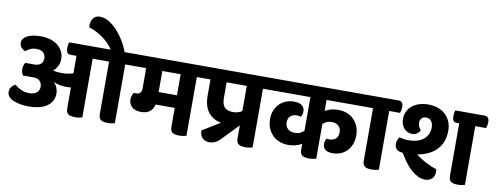

<svg xmlns="http://www.w3.org/2000/svg" viewBox="-70 -1261 4302 1661"><g transform="rotate(10 2081.0 -430.0)"><path d="M982 -514V2Q972 5 956.5 8Q941 11 921 11Q875 11 857.5 -4Q840 -19 840 -53V-514H696V2Q686 5 670.5 8Q655 11 635 11Q589 11 571.5 -4Q554 -19 554 -53V-237Q545 -235 535 -234.5Q525 -234 513 -234Q484 -234 454.5 -240Q425 -246 404 -256L402 -253Q419 -239 429.5 -214Q440 -189 440 -164Q440 -92 382.5 -51.5Q325 -11 219 -11Q186 -11 152.5 -16.5Q119 -22 91.5 -33Q64 -44 47 -62Q30 -80 30 -106Q30 -134 45.5 -152Q61 -170 79 -176Q101 -156 133.5 -140.5Q166 -125 205 -125Q248 -125 271.5 -144Q295 -163 295 -196Q295 -227 276 -246.5Q257 -266 222 -266H128Q121 -275 116.5 -289Q112 -303 112 -320Q112 -338 116.5 -352Q121 -366 128 -377H208Q244 -377 264 -394.5Q284 -412 284 -444Q284 -473 264.5 -493Q245 -513 201 -513Q174 -513 150 -502.5Q126 -492 110 -476Q87 -486 73 -503Q59 -520 59 -543Q59 -580 101.5 -603.5Q144 -627 221 -627Q267 -627 305 -615.5Q343 -604 370.5 -582.5Q398 -561 413.5 -530.5Q429 -500 429 -463Q429 -428 414 -400Q399 -372 377 -354Q392 -350 413 -347.5Q434 -345 453 -345Q504 -345 554 -360V-514H504Q481 -514 472 -527.5Q463 -541 463 -568Q463 -579 465.5 -594Q468 -609 472 -618H836Q818 -648 791.5 -673.5Q765 -699 735.5 -719.5Q706 -740 675.5 -754.5Q645 -769 620 -776Q619 -781 619 -785.5Q619 -790 619 -795Q619 -830 638 -856.5Q657 -883 698 -883Q735 -883 773.5 -860.5Q812 -838 847 -800.5Q882 -763 911 -715.5Q940 -668 958 -618H1046Q1087 -618 1087 -566Q1087 -555 1084 -539Q1081 -523 1077 -514Z M1611 -514V2Q1600 5 1585 8Q1570 11 1550 11Q1503 11 1486 -4Q1469 -19 1469 -53V-218H1301Q1281 -133 1189 -133Q1133 -133 1106 -159.5Q1079 -186 1079 -223Q1079 -255 1097 -284H1121Q1142 -284 1154 -297Q1166 -310 1166 -333V-514H1062Q1039 -514 1030 -527.5Q1021 -541 1021 -568Q1021 -579 1023.5 -594Q1026 -609 1030 -618H1674Q1715 -618 1715 -566Q1715 -555 1712.5 -539Q1710 -523 1705 -514ZM1308 -329H1469V-514H1308Z M2192 -514V2Q2181 5 2166 8Q2151 11 2131 11Q2084 11 2067 -4Q2050 -19 2050 -53V-167L1917 -29Q1888 1 1864 12Q1840 23 1814 23Q1777 23 1753.5 -0.5Q1730 -24 1730 -66L1885 -161Q1812 -175 1771.5 -228Q1731 -281 1731 -372V-514H1682Q1659 -514 1650 -527.5Q1641 -541 1641 -568Q1641 -579 1643.5 -594Q1646 -609 1650 -618H2256Q2297 -618 2297 -566Q2297 -555 2294 -539Q2291 -523 2287 -514ZM1973 -270Q1996 -270 2016 -276.5Q2036 -283 2050 -293V-514H1873V-379Q1873 -318 1898 -294Q1923 -270 1973 -270Z M2751 -514V-417Q2773 -431 2801.5 -439Q2830 -447 2868 -447Q2907 -447 2941.5 -434Q2976 -421 3001.5 -396.5Q3027 -372 3042 -336.5Q3057 -301 3057 -255Q3057 -210 3042.5 -175Q3028 -140 3004 -116.5Q2980 -93 2948.5 -81Q2917 -69 2883 -69Q2795 -69 2795 -137Q2795 -151 2799 -163Q2803 -175 2809 -185Q2822 -182 2838 -182Q2868 -182 2889.5 -201Q2911 -220 2911 -258Q2911 -293 2888.5 -313.5Q2866 -334 2828 -334Q2803 -334 2784 -325Q2765 -316 2751 -302V2Q2741 5 2725.5 8Q2710 11 2690 11Q2644 11 2626.5 -4Q2609 -19 2609 -53V-104Q2587 -90 2557.5 -81.5Q2528 -73 2490 -73Q2452 -73 2417.5 -85.5Q2383 -98 2356.5 -122.5Q2330 -147 2314 -183Q2298 -219 2298 -267Q2298 -312 2313 -346.5Q2328 -381 2352.5 -404Q2377 -427 2409 -439Q2441 -451 2476 -451Q2525 -451 2548 -432Q2571 -413 2571 -381Q2571 -352 2556 -332Q2549 -334 2541.5 -336Q2534 -338 2520 -338Q2488 -338 2466 -319Q2444 -300 2444 -263Q2444 -228 2467 -207Q2490 -186 2528 -186Q2556 -186 2576 -195.5Q2596 -205 2609 -219V-514H2267Q2244 -514 2235 -527.5Q2226 -541 2226 -568Q2226 -579 2228.5 -594Q2231 -609 2235 -618H3083Q3123 -618 3123 -566Q3123 -555 3120.5 -539Q3118 -523 3113 -514Z M3301 -514V2Q3290 5 3275 8Q3260 11 3240 11Q3193 11 3176 -4Q3159 -19 3159 -53V-514H3094Q3071 -514 3062 -527.5Q3053 -541 3053 -568Q3053 -579 3055.5 -594Q3058 -609 3062 -618H3365Q3406 -618 3406 -566Q3406 -555 3403 -539Q3400 -523 3395 -514Z M3834 -435Q3834 -332 3774 -268.5Q3714 -205 3605 -186Q3650 -151 3699.5 -125.5Q3749 -100 3789 -89Q3791 -81 3791 -74.5Q3791 -68 3791 -61Q3791 -27 3768.5 -5Q3746 17 3708 17Q3675 17 3644 1.5Q3613 -14 3584 -40Q3555 -66 3529 -101.5Q3503 -137 3479 -178Q3441 -181 3424 -197.5Q3407 -214 3407 -245Q3407 -262 3413.5 -278Q3420 -294 3429 -305Q3446 -300 3465.5 -297Q3485 -294 3508 -294Q3595 -294 3641.5 -334Q3688 -374 3688 -437Q3688 -473 3671 -493.5Q3654 -514 3626 -514Q3602 -514 3587.5 -499Q3573 -484 3573 -460Q3573 -439 3580.5 -424.5Q3588 -410 3599 -397Q3591 -379 3573.5 -366Q3556 -353 3530 -353Q3510 -353 3492 -360.5Q3474 -368 3460.5 -382.5Q3447 -397 3438.5 -418.5Q3430 -440 3430 -468Q3430 -502 3443.5 -531.5Q3457 -561 3482.5 -582.5Q3508 -604 3544.5 -616Q3581 -628 3626 -628Q3673 -628 3711.5 -614Q3750 -600 3777 -574.5Q3804 -549 3819 -513.5Q3834 -478 3834 -435ZM4057 -514V2Q4047 5 4031.5 8Q4016 11 3996 11Q3950 11 3933 -4Q3916 -19 3916 -53V-514H3896Q3873 -514 3864 -527.5Q3855 -541 3855 -568Q3855 -579 3857.5 -594Q3860 -609 3864 -618H4121Q4162 -618 4162 -566Q4162 -555 4159 -539Q4156 -523 4152 -514Z"/></g></svg>

Font: Baloo 2
Style: Bold
Weight: 700
Designer: Sarang Kulkarni and Ek Type
Foundry: Ek Type
Version: Version 1.640;hotconv 1.0.111;makeotfexe 2.5.65597; ttfautoh